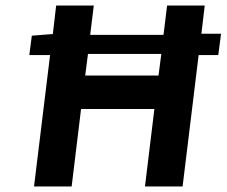

<svg xmlns="http://www.w3.org/2000/svg" viewBox="-20 -674 819 694"><path d="M298 -479H563L553 -401H288ZM720 -654H584L571 -548H306L319 -654H183L171 -551L95 -545L86 -475H161L103 0H239L273 -280H538L504 0H640L698 -475H769L779 -552H708Z"/></svg>

Font: Falling Sky
Style: SeBdObl
Weight: 600
Designer: Paul D. Hunt
Foundry: Adobe Systems Incorporated
Version: Version 1.02